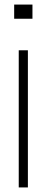

<svg xmlns="http://www.w3.org/2000/svg" viewBox="-20 -820 204 840"><path d="M42 -738V-800H122V-738ZM62 0V-600H102V0Z"/></svg>

Font: Big Shoulders Stencil Text Thin
Style: Regular
Weight: 100
Designer: Patric King
Foundry: XO Type Co
Version: Version 2.001